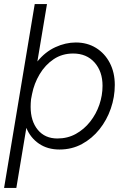

<svg xmlns="http://www.w3.org/2000/svg" viewBox="-20 -720 623 940"><path d="M0 200 150 -700H210L163 -419Q201 -466 251 -489Q301 -512 351 -512Q407 -512 450 -485.5Q493 -459 517.5 -412Q542 -365 542 -304Q542 -245 522.5 -188.5Q503 -132 467 -87Q431 -42 381.5 -15Q332 12 271 12Q213 12 171 -16.5Q129 -45 109 -94L60 200ZM338 -458Q284 -458 242.5 -430Q201 -402 174 -356.5Q147 -311 137 -260L132 -234Q130 -215 130 -197Q130 -127 165 -84.5Q200 -42 261 -42Q311 -42 351.5 -64.5Q392 -87 421.5 -124.5Q451 -162 466.5 -207.5Q482 -253 482 -300Q482 -370 443 -414Q404 -458 338 -458Z"/></svg>

Font: Figtree Light
Style: Italic
Weight: 300
Italic angle: -9.5°
Foundry: Erik Kennedy
Version: Version 2.001; ttfautohint (v1.8.4.7-5d5b);gftools[0.9.27]